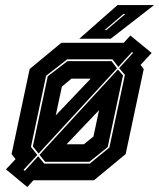

<svg xmlns="http://www.w3.org/2000/svg" viewBox="-20 -708 625 754"><path d="M87 26.5 3.5 -43 41 -83 25.5 -103 96.5 -437 221 -540H463.5H466L492 -568.5L575.5 -500L532 -453L544.5 -437L473.5 -103L349 0H111.5L109 2.5ZM241.5 -141.5H309.5L347 -172L369 -275.5ZM77.5 -37 130 -94.5 153.5 -65.5H332.5L409.5 -128.5L470.5 -414L448 -440.5L502.5 -500.5L498.5 -504L444.5 -445L422 -475H244L161 -410.5L101.5 -131L126.5 -99.5L72.5 -41ZM157.5 -72.5 135 -100 443 -435 463 -412 403 -130.5 331 -72.5ZM131.5 -105 109 -133 167.5 -408.5 245 -468H418L439.5 -439.5ZM199 -255 336 -399H260.5L223 -368ZM291.5 -556 441.5 -688H585L415 -556ZM391 -590H398L472 -653H464.5Z"/></svg>

Font: Tourney ExtraBold
Style: Italic
Weight: 800
Italic angle: -12°
Version: Version 1.015